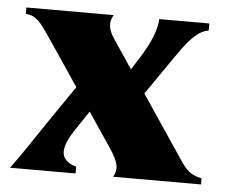

<svg xmlns="http://www.w3.org/2000/svg" viewBox="-42 -548 710 596"><g transform="rotate(5 312.5 -250.0)"><path d="M331 0H605V-19C569 -26 556 -41 534 -74L405 -266L495 -396C534 -452 559 -474 587 -478V-500H431C430 -467 413 -425 380 -373L357 -337L298 -425C278 -455 275 -476 289 -500H17V-480C50 -478 64 -458 96 -411L193 -267L143 -194C77 -98 51 -56 10 0H214V-21C154 -38 165 -81 200 -134L241 -195L313 -88C342 -45 345 -24 331 0Z"/></g></svg>

Font: Sinistre Bold
Style: Regular
Weight: 900
Designer: Jules Durand
Foundry: Collletttivo
Version: Version 69.420;Glyphs 3.2 (3217)